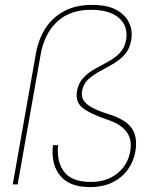

<svg xmlns="http://www.w3.org/2000/svg" viewBox="-20 -752 635 783"><path d="M347 11Q263 11 225 -36Q187 -83 196 -160H217Q210 -94 241 -52Q272 -10 351 -10Q415 -10 458 -44.5Q501 -79 511 -134Q517 -166 508.5 -191Q500 -216 476.5 -234.5Q453 -253 412 -266Q341 -291 314 -314.5Q287 -338 294 -381Q300 -414 320 -435Q340 -456 367 -471Q394 -486 421 -500.5Q448 -515 468 -535.5Q488 -556 494 -588Q504 -644 466 -678Q428 -712 351 -712Q265 -712 213 -663.5Q161 -615 146 -531L52 0H32L127 -537Q137 -592 165 -636Q193 -680 240.5 -706Q288 -732 355 -732Q418 -732 455 -711.5Q492 -691 507 -658Q522 -625 515 -588Q509 -552 488.5 -529.5Q468 -507 440.5 -491Q413 -475 386 -460.5Q359 -446 339.5 -428Q320 -410 315 -382Q311 -361 319.5 -345Q328 -329 353.5 -314.5Q379 -300 427 -285Q496 -263 519 -226.5Q542 -190 532 -134Q525 -93 501 -60Q477 -27 438 -8Q399 11 347 11Z"/></svg>

Font: DM Sans 24pt Thin
Style: Italic
Weight: 250
Italic angle: -10°
Designer: Colophon Foundry, Jonny Pinhorn
Foundry: Colophon Foundry
Version: Version 4.004;gftools[0.9.30]